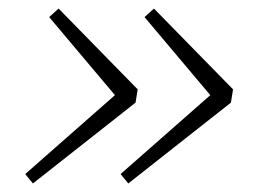

<svg xmlns="http://www.w3.org/2000/svg" viewBox="-20 -488 609 449"><path d="M340 -468 525 -279 520 -248 280 -59 262 -81 486 -278 484 -251 318 -448ZM117 -468 302 -279 297 -248 57 -59 39 -81 263 -278 261 -251 95 -448Z"/></svg>

Font: Source Serif 4 Light
Style: Italic
Weight: 300
Italic angle: -12°
Designer: Frank Grießhammer
Foundry: Adobe Systems Incorporated
Version: Version 4.004;hotconv 1.0.116;makeotfexe 2.5.65601